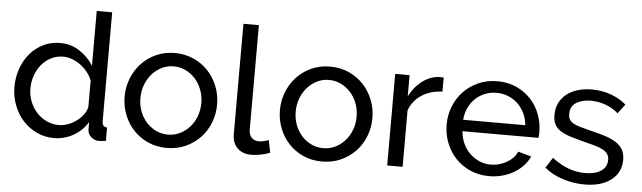

<svg xmlns="http://www.w3.org/2000/svg" viewBox="-47 -905 3643 1090"><g transform="rotate(5 1774.5 -360.0)"><path d="M286 10Q232 10 186 -12Q140 -34 107 -71Q74 -108 55.5 -157Q37 -206 37 -260Q37 -315 54.5 -364.5Q72 -414 103.5 -451Q135 -488 178.5 -509.5Q222 -531 274 -531Q337 -531 386.5 -498Q436 -465 465 -418V-730H553V-108Q553 -77 581 -76V0Q567 2 558.5 3Q550 4 542 4Q516 4 496.5 -13.5Q477 -31 477 -54V-98Q446 -47 394.5 -18.5Q343 10 286 10ZM307 -66Q331 -66 356.5 -75Q382 -84 404.5 -100Q427 -116 443.5 -137.5Q460 -159 465 -183V-333Q456 -358 438 -380.5Q420 -403 397.5 -419.5Q375 -436 349.5 -445.5Q324 -455 299 -455Q260 -455 228.5 -438.5Q197 -422 174.5 -394.5Q152 -367 140 -331.5Q128 -296 128 -259Q128 -220 142 -184.5Q156 -149 180 -123Q204 -97 236.5 -81.5Q269 -66 307 -66Z M928 10Q869 10 820.5 -12Q772 -34 737.5 -71Q703 -108 684 -157Q665 -206 665 -260Q665 -315 684.5 -364Q704 -413 738.5 -450Q773 -487 821.5 -509Q870 -531 928 -531Q986 -531 1035 -509Q1084 -487 1118.5 -450Q1153 -413 1172.5 -364Q1192 -315 1192 -260Q1192 -206 1173 -157Q1154 -108 1119 -71Q1084 -34 1035.5 -12Q987 10 928 10ZM755 -259Q755 -218 768.5 -183Q782 -148 805.5 -122Q829 -96 860.5 -81Q892 -66 928 -66Q964 -66 995.5 -81Q1027 -96 1051 -122.5Q1075 -149 1088.5 -184.5Q1102 -220 1102 -261Q1102 -301 1088.5 -336.5Q1075 -372 1051 -398.5Q1027 -425 995.5 -440Q964 -455 928 -455Q892 -455 860.5 -439.5Q829 -424 805.5 -397.5Q782 -371 768.5 -335.5Q755 -300 755 -259Z M1301 -730H1389V-135Q1389 -106 1404.5 -89.5Q1420 -73 1448 -73Q1459 -73 1474 -76.5Q1489 -80 1502 -85L1516 -14Q1494 -5 1464 1Q1434 7 1411 7Q1360 7 1330.5 -22Q1301 -51 1301 -103Z M1813 10Q1754 10 1705.5 -12Q1657 -34 1622.5 -71Q1588 -108 1569 -157Q1550 -206 1550 -260Q1550 -315 1569.5 -364Q1589 -413 1623.5 -450Q1658 -487 1706.5 -509Q1755 -531 1813 -531Q1871 -531 1920 -509Q1969 -487 2003.5 -450Q2038 -413 2057.5 -364Q2077 -315 2077 -260Q2077 -206 2058 -157Q2039 -108 2004 -71Q1969 -34 1920.5 -12Q1872 10 1813 10ZM1640 -259Q1640 -218 1653.5 -183Q1667 -148 1690.5 -122Q1714 -96 1745.5 -81Q1777 -66 1813 -66Q1849 -66 1880.5 -81Q1912 -96 1936 -122.5Q1960 -149 1973.5 -184.5Q1987 -220 1987 -261Q1987 -301 1973.5 -336.5Q1960 -372 1936 -398.5Q1912 -425 1880.5 -440Q1849 -455 1813 -455Q1777 -455 1745.5 -439.5Q1714 -424 1690.5 -397.5Q1667 -371 1653.5 -335.5Q1640 -300 1640 -259Z M2460 -445Q2394 -443 2343.5 -411Q2293 -379 2272 -322V0H2184V-522H2266V-401Q2293 -455 2337 -488.5Q2381 -522 2431 -526Q2441 -526 2448 -526Q2455 -526 2460 -525Z M2766 10Q2707 10 2658 -11.5Q2609 -33 2574 -70Q2539 -107 2519.5 -156.5Q2500 -206 2500 -261Q2500 -316 2519.5 -365Q2539 -414 2574.5 -451Q2610 -488 2659 -509.5Q2708 -531 2767 -531Q2826 -531 2874.5 -509Q2923 -487 2957 -450.5Q2991 -414 3009.5 -365.5Q3028 -317 3028 -265Q3028 -254 3027.5 -245Q3027 -236 3026 -231H2593Q2596 -192 2611 -160Q2626 -128 2650 -105Q2674 -82 2704.5 -69Q2735 -56 2769 -56Q2793 -56 2816 -62.5Q2839 -69 2859 -80Q2879 -91 2894.5 -107Q2910 -123 2918 -143L2994 -122Q2981 -93 2958.5 -69Q2936 -45 2906.5 -27.5Q2877 -10 2841 0Q2805 10 2766 10ZM2945 -296Q2942 -333 2926.5 -364.5Q2911 -396 2887.5 -418Q2864 -440 2833 -452.5Q2802 -465 2767 -465Q2732 -465 2701 -452.5Q2670 -440 2646.5 -417.5Q2623 -395 2608.5 -364Q2594 -333 2591 -296Z M3309 10Q3246 10 3185 -9.5Q3124 -29 3080 -66L3118 -125Q3164 -90 3210 -72.5Q3256 -55 3307 -55Q3364 -55 3397.5 -77.5Q3431 -100 3431 -141Q3431 -160 3422 -173.5Q3413 -187 3395 -197Q3377 -207 3349 -215Q3321 -223 3284 -232Q3237 -244 3203 -255Q3169 -266 3147 -281Q3125 -296 3115 -317Q3105 -338 3105 -369Q3105 -408 3120.5 -438.5Q3136 -469 3163 -489.5Q3190 -510 3226.5 -520.5Q3263 -531 3305 -531Q3364 -531 3415 -512Q3466 -493 3501 -462L3461 -409Q3428 -438 3387 -452.5Q3346 -467 3303 -467Q3255 -467 3221.5 -446.5Q3188 -426 3188 -381Q3188 -363 3194.5 -351Q3201 -339 3216 -330Q3231 -321 3254.5 -314Q3278 -307 3311 -299Q3363 -287 3401.5 -274.5Q3440 -262 3465.5 -245Q3491 -228 3503.5 -205Q3516 -182 3516 -149Q3516 -76 3460 -33Q3404 10 3309 10Z"/></g></svg>

Font: Boldmen Medium
Style: Regular
Weight: 400
Designer: Matt McInerney, Pablo Impallari, Rodrigo Fuenzalida
Foundry: LIVING CONCEPT
Version: Version 1.000